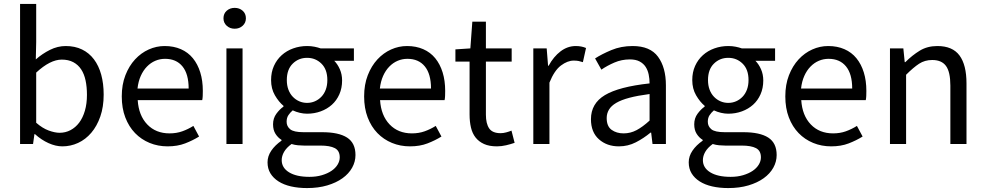

<svg xmlns="http://www.w3.org/2000/svg" viewBox="-20 -732 5009 976"><path d="M297 12Q263 12 226.5 -4.5Q190 -21 158 -50H155L148 0H82V-712H164V-518L162 -430Q195 -459 234 -478.5Q273 -498 314 -498Q361 -498 397 -480.5Q433 -463 457.5 -430.5Q482 -398 494.5 -352.5Q507 -307 507 -251Q507 -189 490 -140Q473 -91 444 -57Q415 -23 377 -5.5Q339 12 297 12ZM283 -57Q313 -57 338.5 -70.5Q364 -84 382.5 -108.5Q401 -133 411.5 -169Q422 -205 422 -250Q422 -290 415 -323Q408 -356 392.5 -379.5Q377 -403 352.5 -416Q328 -429 294 -429Q235 -429 164 -363V-108Q196 -80 227.5 -68.5Q259 -57 283 -57Z M832 12Q783 12 740.5 -5.5Q698 -23 666.5 -55.5Q635 -88 617 -135Q599 -182 599 -242Q599 -302 617.5 -349.5Q636 -397 666.5 -430Q697 -463 736 -480.5Q775 -498 817 -498Q863 -498 899.5 -482Q936 -466 960.5 -436Q985 -406 998 -364Q1011 -322 1011 -270Q1011 -257 1010.5 -244.5Q1010 -232 1008 -223H680Q685 -145 728.5 -99.5Q772 -54 842 -54Q877 -54 906.5 -64.5Q936 -75 963 -92L992 -38Q960 -18 921 -3Q882 12 832 12ZM679 -282H939Q939 -356 907.5 -394.5Q876 -433 819 -433Q793 -433 769.5 -423Q746 -413 727 -393.5Q708 -374 695.5 -346Q683 -318 679 -282Z M1131 0V-486H1213V0ZM1173 -586Q1149 -586 1132.5 -601Q1116 -616 1116 -639Q1116 -663 1132.5 -677.5Q1149 -692 1173 -692Q1197 -692 1213.5 -677.5Q1230 -663 1230 -639Q1230 -616 1213.5 -601Q1197 -586 1173 -586Z M1541 224Q1496 224 1459 215.5Q1422 207 1395.5 190Q1369 173 1354.5 149Q1340 125 1340 93Q1340 62 1359 34Q1378 6 1411 -17V-21Q1393 -32 1380.5 -51.5Q1368 -71 1368 -100Q1368 -131 1385 -154Q1402 -177 1421 -190V-194Q1397 -214 1377.5 -247.5Q1358 -281 1358 -325Q1358 -365 1372.5 -397Q1387 -429 1412 -451.5Q1437 -474 1470.5 -486Q1504 -498 1541 -498Q1561 -498 1578.5 -494.5Q1596 -491 1610 -486H1779V-423H1679Q1696 -406 1707.5 -380Q1719 -354 1719 -323Q1719 -284 1705 -252.5Q1691 -221 1667 -199.5Q1643 -178 1610.5 -166Q1578 -154 1541 -154Q1523 -154 1504 -158.5Q1485 -163 1468 -171Q1455 -160 1446 -146.5Q1437 -133 1437 -113Q1437 -90 1455 -75Q1473 -60 1523 -60H1617Q1702 -60 1744.5 -32.5Q1787 -5 1787 56Q1787 90 1770 120.5Q1753 151 1721 174Q1689 197 1643.5 210.5Q1598 224 1541 224ZM1541 -209Q1562 -209 1580.5 -217Q1599 -225 1613.5 -240Q1628 -255 1636 -276.5Q1644 -298 1644 -325Q1644 -379 1614 -408.5Q1584 -438 1541 -438Q1498 -438 1468 -408.5Q1438 -379 1438 -325Q1438 -298 1446 -276.5Q1454 -255 1468.5 -240Q1483 -225 1501.5 -217Q1520 -209 1541 -209ZM1553 167Q1588 167 1616.5 158.5Q1645 150 1665 136.5Q1685 123 1696 105Q1707 87 1707 68Q1707 34 1682 21Q1657 8 1609 8H1525Q1511 8 1494.5 6.5Q1478 5 1462 0Q1436 19 1424 40Q1412 61 1412 82Q1412 121 1449.5 144Q1487 167 1553 167Z M2064 12Q2015 12 1972.5 -5.5Q1930 -23 1898.5 -55.5Q1867 -88 1849 -135Q1831 -182 1831 -242Q1831 -302 1849.5 -349.5Q1868 -397 1898.5 -430Q1929 -463 1968 -480.5Q2007 -498 2049 -498Q2095 -498 2131.5 -482Q2168 -466 2192.5 -436Q2217 -406 2230 -364Q2243 -322 2243 -270Q2243 -257 2242.5 -244.5Q2242 -232 2240 -223H1912Q1917 -145 1960.5 -99.5Q2004 -54 2074 -54Q2109 -54 2138.5 -64.5Q2168 -75 2195 -92L2224 -38Q2192 -18 2153 -3Q2114 12 2064 12ZM1911 -282H2171Q2171 -356 2139.5 -394.5Q2108 -433 2051 -433Q2025 -433 2001.5 -423Q1978 -413 1959 -393.5Q1940 -374 1927.5 -346Q1915 -318 1911 -282Z M2506 12Q2467 12 2440.5 0Q2414 -12 2397.5 -33Q2381 -54 2374 -84Q2367 -114 2367 -150V-419H2295V-481L2371 -486L2381 -622H2450V-486H2581V-419H2450V-149Q2450 -104 2466.5 -79.5Q2483 -55 2525 -55Q2538 -55 2553 -59Q2568 -63 2580 -68L2596 -6Q2576 1 2552.5 6.5Q2529 12 2506 12Z M2691 0V-486H2759L2766 -398H2769Q2794 -444 2829.5 -471Q2865 -498 2907 -498Q2936 -498 2959 -488L2943 -416Q2931 -420 2921 -422Q2911 -424 2896 -424Q2865 -424 2831.5 -399Q2798 -374 2773 -312V0Z M3126 12Q3065 12 3024.5 -24Q2984 -60 2984 -126Q2984 -206 3055 -248.5Q3126 -291 3282 -308Q3282 -331 3277.5 -353Q3273 -375 3262 -392Q3251 -409 3231.5 -419.5Q3212 -430 3182 -430Q3140 -430 3103 -414Q3066 -398 3037 -378L3005 -435Q3039 -457 3088 -477.5Q3137 -498 3196 -498Q3285 -498 3325 -443.5Q3365 -389 3365 -298V0H3297L3290 -58H3287Q3252 -29 3212 -8.5Q3172 12 3126 12ZM3150 -54Q3185 -54 3216 -70.5Q3247 -87 3282 -119V-254Q3221 -246 3179.5 -235Q3138 -224 3112.5 -209Q3087 -194 3075.5 -174.5Q3064 -155 3064 -132Q3064 -90 3089 -72Q3114 -54 3150 -54Z M3682 224Q3637 224 3600 215.5Q3563 207 3536.5 190Q3510 173 3495.5 149Q3481 125 3481 93Q3481 62 3500 34Q3519 6 3552 -17V-21Q3534 -32 3521.5 -51.5Q3509 -71 3509 -100Q3509 -131 3526 -154Q3543 -177 3562 -190V-194Q3538 -214 3518.5 -247.5Q3499 -281 3499 -325Q3499 -365 3513.5 -397Q3528 -429 3553 -451.5Q3578 -474 3611.5 -486Q3645 -498 3682 -498Q3702 -498 3719.5 -494.5Q3737 -491 3751 -486H3920V-423H3820Q3837 -406 3848.5 -380Q3860 -354 3860 -323Q3860 -284 3846 -252.5Q3832 -221 3808 -199.5Q3784 -178 3751.5 -166Q3719 -154 3682 -154Q3664 -154 3645 -158.5Q3626 -163 3609 -171Q3596 -160 3587 -146.5Q3578 -133 3578 -113Q3578 -90 3596 -75Q3614 -60 3664 -60H3758Q3843 -60 3885.5 -32.5Q3928 -5 3928 56Q3928 90 3911 120.5Q3894 151 3862 174Q3830 197 3784.5 210.5Q3739 224 3682 224ZM3682 -209Q3703 -209 3721.5 -217Q3740 -225 3754.5 -240Q3769 -255 3777 -276.5Q3785 -298 3785 -325Q3785 -379 3755 -408.5Q3725 -438 3682 -438Q3639 -438 3609 -408.5Q3579 -379 3579 -325Q3579 -298 3587 -276.5Q3595 -255 3609.5 -240Q3624 -225 3642.5 -217Q3661 -209 3682 -209ZM3694 167Q3729 167 3757.5 158.5Q3786 150 3806 136.5Q3826 123 3837 105Q3848 87 3848 68Q3848 34 3823 21Q3798 8 3750 8H3666Q3652 8 3635.5 6.5Q3619 5 3603 0Q3577 19 3565 40Q3553 61 3553 82Q3553 121 3590.5 144Q3628 167 3694 167Z M4205 12Q4156 12 4113.5 -5.5Q4071 -23 4039.5 -55.5Q4008 -88 3990 -135Q3972 -182 3972 -242Q3972 -302 3990.5 -349.5Q4009 -397 4039.5 -430Q4070 -463 4109 -480.5Q4148 -498 4190 -498Q4236 -498 4272.5 -482Q4309 -466 4333.5 -436Q4358 -406 4371 -364Q4384 -322 4384 -270Q4384 -257 4383.5 -244.5Q4383 -232 4381 -223H4053Q4058 -145 4101.5 -99.5Q4145 -54 4215 -54Q4250 -54 4279.5 -64.5Q4309 -75 4336 -92L4365 -38Q4333 -18 4294 -3Q4255 12 4205 12ZM4052 -282H4312Q4312 -356 4280.5 -394.5Q4249 -433 4192 -433Q4166 -433 4142.5 -423Q4119 -413 4100 -393.5Q4081 -374 4068.5 -346Q4056 -318 4052 -282Z M4504 0V-486H4572L4579 -416H4582Q4617 -451 4655.5 -474.5Q4694 -498 4745 -498Q4822 -498 4857.5 -450Q4893 -402 4893 -308V0H4811V-297Q4811 -366 4789 -396.5Q4767 -427 4719 -427Q4681 -427 4652 -408Q4623 -389 4586 -352V0Z"/></svg>

Font: Pinyin1712
Style: Regular
Weight: 400
Version: Version 1